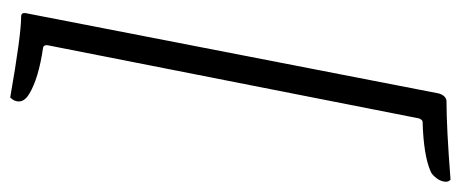

<svg xmlns="http://www.w3.org/2000/svg" viewBox="-283 -496 902 376"><g transform="rotate(90 168.0 -308.0)"><path d="M163.1 -716.8Q168 -731.4 178.7 -731.4Q230.5 -731.4 332 -739.3Q335.9 -735.4 335.9 -730.5Q335.9 -720.7 328.6 -711.4Q321.3 -702.1 315.4 -700.2Q284.2 -686.5 218.8 -684.6Q214.8 -684.6 211.9 -677.7L68.4 50.8Q68.4 57.6 73.2 58.6Q133.8 67.4 164.1 85.9Q178.7 94.7 178.7 106.4Q178.7 115.2 170.9 123Q48.8 101.6 12.7 101.6Q3.9 101.6 5.9 91.8Z"/></g></svg>

Font: Crimson
Style: SemiboldItalic
Weight: 600
Italic angle: -11°
Version: Version 0.8 ; ttfautohint (v1.00) -l 8 -r 50 -G 200 -x 14 -D